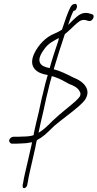

<svg xmlns="http://www.w3.org/2000/svg" viewBox="-20 -775 508 1001"><path d="M28 -44C26 -36 34 -26 42 -26H54C63 -26 75 -26 90 -27C106 -27 125 -29 145 -33C146 -33 146 -33 147 -34C146 -24 143 -14 141 -5L124 70C116 105 105 148 101 176L98 190C98 200 98 206 106 206C112 206 122 197 122 188L125 174C129 146 139 105 147 70L164 -5C166 -18 169 -31 172 -44C204 -61 221 -77 262 -118C322 -168 346 -182 392 -222C406 -235 416 -245 422 -253C438 -276 440 -299 430 -318C419 -342 391 -360 360 -372C324 -390 295 -405 260 -414C279 -478 299 -541 318 -597L330 -607C346 -620 378 -654 394 -664C403 -670 417 -674 430 -669L441 -666C446 -665 451 -665 456 -668C469 -677 474 -698 459 -701L449 -704C427 -712 405 -706 391 -696C378 -688 349 -659 335 -645C344 -674 353 -698 363 -718L366 -719C373 -719 378 -726 381 -737C383 -746 379 -755 373 -755L368 -754C360 -754 353 -748 346 -735C330 -703 319 -666 304 -623C303 -619 298 -617 296 -616C285 -609 274 -604 262 -599C218 -581 180 -541 158 -495C125 -423 175 -391 229 -384C220 -355 212 -324 205 -292C196 -259 190 -225 182 -190C174 -155 165 -123 159 -92C157 -85 156 -77 155 -70C137 -64 113 -63 98 -63C83 -62 71 -62 62 -62H50C41 -62 30 -54 28 -44ZM188 -449C178 -469 197 -501 211 -519C232 -550 262 -563 287 -577C285 -572 286 -567 284 -562C270 -522 252 -467 239 -420C217 -424 194 -432 188 -449ZM205 -190C213 -224 219 -258 228 -292C235 -322 242 -351 250 -378C257 -377 265 -374 272 -371C296 -363 315 -351 339 -338C366 -328 387 -317 396 -297C400 -291 400 -286 399 -281C399 -277 397 -273 394 -269C390 -264 383 -256 372 -246C325 -205 308 -195 255 -146C221 -111 202 -95 181 -83L183 -93C189 -124 197 -156 205 -190Z"/></svg>

Font: Stray Cat
Style: SuCnObl
Weight: 400
Version: Version 1.0